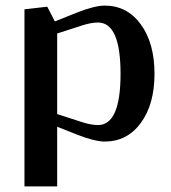

<svg xmlns="http://www.w3.org/2000/svg" viewBox="-20 -495 606 682"><path d="M66.9 -461.9 147.9 -471.2 174.8 -418.9 252.9 -450.2Q316.4 -475.1 352.1 -475.1Q431.6 -475.1 480.2 -408.4Q528.8 -341.8 528.8 -232.9Q528.8 -124.5 480.2 -58.3Q431.6 7.8 352.1 7.8Q316.4 7.8 252.9 -17.1L183.1 -44.9V167H66.9ZM183.1 -376V-89.8L269 -62Q303.2 -50.8 328.1 -50.8Q408.2 -50.8 408.2 -232.9Q408.2 -415 328.1 -415Q303.2 -415 269 -403.8Z"/></svg>

Font: Resagokr
Style: Bold
Weight: 600
Designer: gluk
Foundry: gluk
Version: Version 0.95